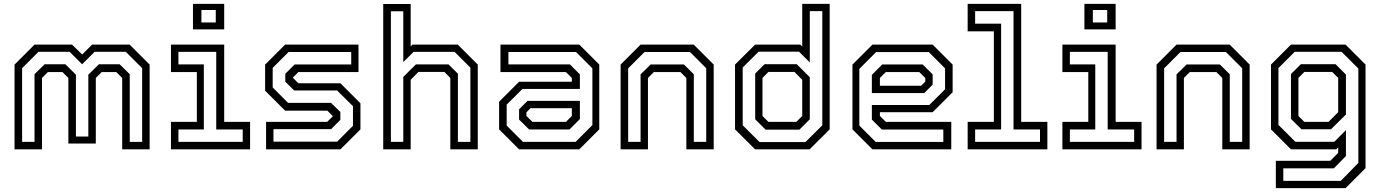

<svg xmlns="http://www.w3.org/2000/svg" viewBox="-20 -770 7124 990"><path d="M55 0V-437L158 -540H351.5L403.5 -489L455 -540H648.5L751.5 -437V0H610V-368L579.5 -398.5H504.5L474 -368V-30H332.5V-368L302 -398.5H227L196.5 -368V0ZM94 -38.5H158V-387.5L210 -438.5H317L371.5 -385V-66H435.5V-385L490 -438.5H597L649 -387.5V-38.5H713V-418.5L628.5 -503H468L403.5 -438.5L339 -503H178.5L94 -418.5Z M975 -618.5V-750H1136V-618.5ZM1018.5 -654H1092.5V-718.5H1018.5ZM861.5 0V-141.5H995V-398.5H861.5V-540H1136V-141.5H1269.5V0ZM900 -38.5H1231.5V-102.5H1095V-502.5H900V-438H1031V-102.5H900Z M1352 0V-141.5H1667L1697.5 -172V-169.5L1668 -199.5H1450L1347 -302.5V-437L1450 -540H1828.5V-398.5H1518.5L1488 -368V-371L1518.5 -340.5H1735.5L1838.5 -237.5V-103L1735.5 0ZM1390 -39.5H1718.5L1800 -121.5V-222.5L1718 -303.5H1496.5L1451 -349V-389.5L1499 -437.5H1791V-502H1468L1386 -420V-319L1465.5 -239.5H1687L1735 -192.5V-152L1687 -104H1390Z M1956 0V-749.5H2097.5V-530.5L2107 -540H2340.5L2443.5 -437V0H2302V-368L2271.5 -399H2137.5L2097.5 -358.5V0ZM1995.5 -38.5H2059.5V-373.5L2124.5 -438H2292.5L2341 -390V-38.5H2405.5V-421L2324 -502.5H2112.5L2059.5 -450V-712H1995.5Z M2656.5 0 2553.5 -103V-245.5L2656.5 -348.5H2928.5V-368L2898 -398.5H2560.5V-540H2967L3070 -437V-103L2967 0ZM2708 -102.5 2656.5 -153.5V-206.5L2700 -250H2970V-156L2916.5 -102.5ZM2676.5 -38.5H2948L3034.5 -125V-417.5L2950 -502H2601.5V-438H2918.5L2970 -386.5V-311.5H2674L2592.5 -230.5V-122.5ZM2725.5 -141.5H2898L2928.5 -172V-212H2715.5L2694.5 -191V-172Z M3180 0V-437L3283 -540H3557L3660 -437V0H3519V-368L3488.5 -398.5H3351.5L3321 -368V0ZM3219 -38.5H3283V-386.5L3335 -437.5H3506.5L3557.5 -387V-38.5H3621.5V-418L3537.5 -502H3303.5L3219 -417.5Z M4154.5 0H3873.5L3770 -103V-437L3873.5 -540H4106.5L4116.5 -530.5V-750H4258V-103ZM4102 -101.5H3927.5L3874 -155V-391L3922.5 -439H4088L4155.5 -372V-155ZM4086 -141.5 4116.5 -172V-358.5L4076.5 -399H3942L3911.5 -368V-172L3942 -141.5ZM4133 -37.5 4220 -124V-712.5H4155.5V-448L4100 -503.5H3891.5L3809.5 -422V-124L3896.5 -37.5Z M4789 -540 4892 -437V-294.5L4789 -191.5H4517V-172L4547.5 -141.5H4885V0H4478.5L4375.5 -103V-437L4478.5 -540ZM4737.5 -437.5 4789 -386.5V-333.5L4745.5 -290H4475.5V-384L4529 -437.5ZM4769 -501.5H4497.5L4411 -415V-122.5L4495.5 -38H4844V-102H4527L4475.5 -153.5V-228.5H4771.5L4853 -309.5V-417.5ZM4720 -398.5H4547.5L4517 -368V-328H4730L4751 -349V-368Z M4969.5 0V-141.5H5104.5V-608.5H4969.5V-750H5245.5V-141.5H5380.5V0ZM5008 -38.5H5342.5V-102.5H5206V-712.5H5008V-648H5142V-102.5H5008Z M5571.5 -618.5V-750H5732.5V-618.5ZM5615 -654H5689V-718.5H5615ZM5458 0V-141.5H5591.5V-398.5H5458V-540H5732.5V-141.5H5866V0ZM5496.5 -38.5H5828V-102.5H5691.5V-502.5H5496.5V-438H5627.5V-102.5H5496.5Z M5943.5 0V-437L6046.5 -540H6320.5L6423.5 -437V0H6282.5V-368L6252 -398.5H6115L6084.5 -368V0ZM5982.5 -38.5H6046.5V-386.5L6098.5 -437.5H6270L6321 -387V-38.5H6385V-418L6301 -502H6067L5982.5 -417.5Z M6558.5 200V59H6839.5L6880 18.5V-10L6870 0H6636.5L6533.5 -103V-437L6636.5 -540H6918L7021 -437V97L6918 200ZM6597 162.5H6893.5L6984 70V-416.5L6897.5 -503H6656L6572 -419V-126L6659 -39H6860L6920 -99V34.5L6857.5 98H6597ZM6690.5 -103.5 6636.5 -157V-388L6687.5 -439H6866.5L6920 -385.5V-179.5L6843 -103.5ZM6705.5 -141.5H6830L6880 -191.5V-368.5L6849 -399H6705.5L6675 -368.5V-172Z"/></svg>

Font: Tourney Thin
Style: Regular
Weight: 400
Version: Version 1.015